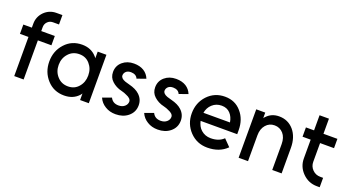

<svg xmlns="http://www.w3.org/2000/svg" viewBox="-51 -1284 3399 1863"><g transform="rotate(20 1649.0 -352.0)"><path d="M290 -716Q218 -716 166 -665Q115 -613 115 -541V-500H27V-404H115V0H212V-404H352V-500H212V-541Q212 -574 235 -597Q257 -619 290 -619H352V-716Z M795 -500V-431Q792 -435 789 -440Q786 -445 781 -449Q725 -512 632 -512Q525 -512 456 -436Q386 -360 386 -250Q386 -141 456 -64Q525 12 632 12Q725 12 781 -49Q785 -53 788.5 -58Q792 -63 795 -68V0H885V-500ZM638 -416Q705 -416 746 -368Q767 -344 777.5 -315Q788 -286 788 -250Q788 -215 777.5 -185.5Q767 -156 746 -132Q705 -84 638 -84Q570 -84 527 -132Q483 -180 483 -250Q483 -320 527 -368Q570 -416 638 -416Z M1329 -414Q1311 -460 1270 -486Q1228 -512 1167 -512Q1097 -512 1050 -472Q1002 -431 1002 -366Q1002 -309 1042 -273Q1061 -255 1087.5 -241Q1114 -227 1146 -220Q1161 -216 1173 -212Q1185 -208 1196 -202Q1248 -182 1249 -149Q1249 -120 1225 -99Q1201 -78 1162 -78Q1102 -78 1078 -128L987 -95Q1009 -45 1056 -17Q1102 12 1164 12Q1240 12 1291 -29Q1347 -74 1347 -146Q1347 -209 1300 -252Q1263 -287 1191 -305Q1179 -308 1168 -311.5Q1157 -315 1146 -318Q1100 -335 1099 -365Q1099 -389 1117 -406Q1135 -423 1168 -423Q1193 -423 1213 -412Q1232 -400 1238 -382Z M1764 -414Q1746 -460 1705 -486Q1663 -512 1602 -512Q1532 -512 1485 -472Q1437 -431 1437 -366Q1437 -309 1477 -273Q1496 -255 1522.5 -241Q1549 -227 1581 -220Q1596 -216 1608 -212Q1620 -208 1631 -202Q1683 -182 1684 -149Q1684 -120 1660 -99Q1636 -78 1597 -78Q1537 -78 1513 -128L1422 -95Q1444 -45 1491 -17Q1537 12 1599 12Q1675 12 1726 -29Q1782 -74 1782 -146Q1782 -209 1735 -252Q1698 -287 1626 -305Q1614 -308 1603 -311.5Q1592 -315 1581 -318Q1535 -335 1534 -365Q1534 -389 1552 -406Q1570 -423 1603 -423Q1628 -423 1648 -412Q1667 -400 1673 -382Z M2341 -210V-250Q2341 -363 2276 -437Q2212 -512 2107 -512Q2000 -512 1928 -436Q1857 -360 1857 -250Q1857 -141 1930 -64Q2003 12 2111 12Q2236 12 2312 -64L2244 -133Q2196 -85 2111 -85Q2053 -85 2011 -122Q1992 -139 1980.5 -161Q1969 -183 1963 -210ZM2106 -419Q2162 -419 2195 -383Q2227 -349 2236 -293H1962Q1971 -347 2009 -382Q2049 -419 2106 -419Z M2876 0V-264Q2876 -319 2861 -364.5Q2846 -410 2817 -444Q2758 -512 2666 -512Q2587 -512 2537 -457Q2534 -454 2530.5 -450.5Q2527 -447 2525 -442V-500H2432V0H2529V-267Q2529 -334 2565 -375Q2600 -415 2654 -415Q2708 -415 2744 -375Q2779 -335 2779 -267V0Z M3029 -656V-500H2945V-404H3029V-211Q3029 -124 3091 -62Q3153 0 3240 0H3269V-97H3240Q3192 -97 3159 -130Q3126 -163 3126 -211V-404H3270V-500H3126V-656Z"/></g></svg>

Font: Unageo
Style: Medium
Weight: 500
Designer: Richard Sepsi
Foundry: Richard Sepsi
Version: Version 2.000